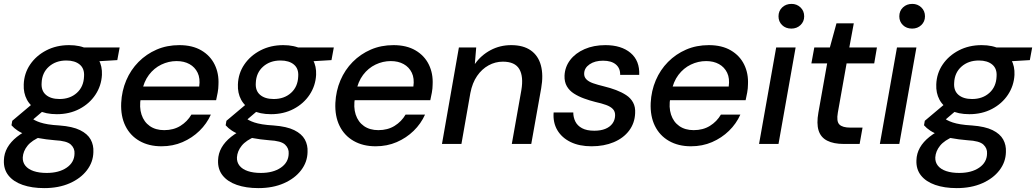

<svg xmlns="http://www.w3.org/2000/svg" viewBox="-47 -740 5326 987"><path d="M180 227Q117 227 69.5 210.5Q22 194 -3.5 162Q-29 130 -27 84Q-26 49 -9 19Q8 -11 40 -36.5Q72 -62 119 -83L166 -39Q117 -19 94.5 9Q72 37 70 69Q69 94 83.5 112Q98 130 126 139.5Q154 149 193 149Q256 149 295.5 122Q335 95 336 50Q338 23 317.5 3.5Q297 -16 236 -19Q188 -23 152 -30Q116 -37 89.5 -46.5Q63 -56 44 -68.5Q25 -81 12 -96L16 -119L130 -215L196 -188L80 -89L107 -137Q119 -129 131 -122.5Q143 -116 159.5 -110.5Q176 -105 200 -101Q224 -97 259 -95Q326 -90 364.5 -71Q403 -52 419 -23Q435 6 433 42Q432 93 400 135Q368 177 311.5 202Q255 227 180 227ZM245 -153Q188 -153 149 -173Q110 -193 91.5 -227.5Q73 -262 75 -306Q77 -363 108 -408.5Q139 -454 191 -481Q243 -508 308 -508Q365 -508 403.5 -487.5Q442 -467 460.5 -433Q479 -399 477 -355Q474 -299 443.5 -253Q413 -207 361.5 -180Q310 -153 245 -153ZM259 -231Q313 -231 348 -262.5Q383 -294 385 -347Q388 -387 363 -408Q338 -429 294 -429Q240 -429 204.5 -397.5Q169 -366 167 -314Q164 -274 189 -252.5Q214 -231 259 -231ZM373 -420 362 -496H568L556 -431Z M783 12Q718 12 670 -15.5Q622 -43 597.5 -93Q573 -143 576 -211Q579 -273 602 -327Q625 -381 665 -421.5Q705 -462 758 -485Q811 -508 875 -508Q942 -508 988 -481Q1034 -454 1056.5 -408Q1079 -362 1076 -305Q1076 -286 1072 -264Q1068 -242 1064 -225H650L662 -295H977Q983 -337 969 -366Q955 -395 927 -410.5Q899 -426 861 -426Q820 -426 782.5 -408Q745 -390 718.5 -355Q692 -320 682 -267L677 -239Q668 -189 680.5 -151Q693 -113 723 -92Q753 -71 797 -71Q845 -71 880.5 -93Q916 -115 937 -151H1037Q1016 -104 978.5 -67.5Q941 -31 891.5 -9.5Q842 12 783 12Z M1281 227Q1218 227 1170.5 210.5Q1123 194 1097.5 162Q1072 130 1074 84Q1075 49 1092 19Q1109 -11 1141 -36.5Q1173 -62 1220 -83L1267 -39Q1218 -19 1195.5 9Q1173 37 1171 69Q1170 94 1184.5 112Q1199 130 1227 139.5Q1255 149 1294 149Q1357 149 1396.5 122Q1436 95 1437 50Q1439 23 1418.5 3.5Q1398 -16 1337 -19Q1289 -23 1253 -30Q1217 -37 1190.5 -46.5Q1164 -56 1145 -68.5Q1126 -81 1113 -96L1117 -119L1231 -215L1297 -188L1181 -89L1208 -137Q1220 -129 1232 -122.5Q1244 -116 1260.5 -110.5Q1277 -105 1301 -101Q1325 -97 1360 -95Q1427 -90 1465.5 -71Q1504 -52 1520 -23Q1536 6 1534 42Q1533 93 1501 135Q1469 177 1412.5 202Q1356 227 1281 227ZM1346 -153Q1289 -153 1250 -173Q1211 -193 1192.5 -227.5Q1174 -262 1176 -306Q1178 -363 1209 -408.5Q1240 -454 1292 -481Q1344 -508 1409 -508Q1466 -508 1504.5 -487.5Q1543 -467 1561.5 -433Q1580 -399 1578 -355Q1575 -299 1544.5 -253Q1514 -207 1462.5 -180Q1411 -153 1346 -153ZM1360 -231Q1414 -231 1449 -262.5Q1484 -294 1486 -347Q1489 -387 1464 -408Q1439 -429 1395 -429Q1341 -429 1305.5 -397.5Q1270 -366 1268 -314Q1265 -274 1290 -252.5Q1315 -231 1360 -231ZM1474 -420 1463 -496H1669L1657 -431Z M1884 12Q1819 12 1771 -15.5Q1723 -43 1698.5 -93Q1674 -143 1677 -211Q1680 -273 1703 -327Q1726 -381 1766 -421.5Q1806 -462 1859 -485Q1912 -508 1976 -508Q2043 -508 2089 -481Q2135 -454 2157.5 -408Q2180 -362 2177 -305Q2177 -286 2173 -264Q2169 -242 2165 -225H1751L1763 -295H2078Q2084 -337 2070 -366Q2056 -395 2028 -410.5Q2000 -426 1962 -426Q1921 -426 1883.5 -408Q1846 -390 1819.5 -355Q1793 -320 1783 -267L1778 -239Q1769 -189 1781.5 -151Q1794 -113 1824 -92Q1854 -71 1898 -71Q1946 -71 1981.5 -93Q2017 -115 2038 -151H2138Q2117 -104 2079.5 -67.5Q2042 -31 1992.5 -9.5Q1943 12 1884 12Z M2225 0 2312 -496H2401L2394 -412H2395Q2426 -456 2474.5 -482Q2523 -508 2581 -508Q2643 -508 2681.5 -481Q2720 -454 2733.5 -404Q2747 -354 2735 -286L2684 0H2584L2633 -276Q2645 -347 2622.5 -385Q2600 -423 2538 -423Q2499 -423 2464.5 -404Q2430 -385 2405.5 -349.5Q2381 -314 2371 -262L2325 0Z M2994 12Q2931 12 2886 -10Q2841 -32 2818 -71Q2795 -110 2799 -162H2900Q2900 -137 2910.5 -115.5Q2921 -94 2945 -81Q2969 -68 3008 -68Q3041 -68 3064.5 -77.5Q3088 -87 3101 -104.5Q3114 -122 3115 -145Q3116 -166 3104 -179Q3092 -192 3068.5 -200.5Q3045 -209 3013 -216Q2985 -223 2956 -233.5Q2927 -244 2903.5 -259Q2880 -274 2867 -296.5Q2854 -319 2855 -351Q2857 -396 2884 -431.5Q2911 -467 2958 -487.5Q3005 -508 3065 -508Q3147 -508 3194.5 -468Q3242 -428 3239 -355H3141Q3142 -389 3119 -408.5Q3096 -428 3053 -428Q3011 -428 2984 -409.5Q2957 -391 2956 -363Q2955 -345 2967 -332.5Q2979 -320 3002 -312Q3025 -304 3058 -296Q3091 -288 3120 -277Q3149 -266 3172 -251Q3195 -236 3207.5 -213Q3220 -190 3218 -158Q3216 -107 3187 -68.5Q3158 -30 3108 -9Q3058 12 2994 12Z M3505 12Q3440 12 3392 -15.5Q3344 -43 3319.5 -93Q3295 -143 3298 -211Q3301 -273 3324 -327Q3347 -381 3387 -421.5Q3427 -462 3480 -485Q3533 -508 3597 -508Q3664 -508 3710 -481Q3756 -454 3778.5 -408Q3801 -362 3798 -305Q3798 -286 3794 -264Q3790 -242 3786 -225H3372L3384 -295H3699Q3705 -337 3691 -366Q3677 -395 3649 -410.5Q3621 -426 3583 -426Q3542 -426 3504.5 -408Q3467 -390 3440.5 -355Q3414 -320 3404 -267L3399 -239Q3390 -189 3402.5 -151Q3415 -113 3445 -92Q3475 -71 3519 -71Q3567 -71 3602.5 -93Q3638 -115 3659 -151H3759Q3738 -104 3700.5 -67.5Q3663 -31 3613.5 -9.5Q3564 12 3505 12Z M3855 0 3943 -496H4043L3955 0ZM4021 -593Q3992 -593 3973.5 -611Q3955 -629 3955 -656Q3955 -684 3974 -702Q3993 -720 4022 -720Q4049 -720 4068 -702Q4087 -684 4087 -656Q4087 -629 4068 -611Q4049 -593 4021 -593Z M4291 0Q4238 0 4205 -17Q4172 -34 4161 -69.5Q4150 -105 4160 -161L4205 -414H4124L4139 -496H4219L4253 -620H4342L4319 -496H4461L4447 -414H4305L4260 -161Q4252 -116 4268 -100Q4284 -84 4324 -84H4387L4372 0Z M4476 0 4564 -496H4664L4576 0ZM4642 -593Q4613 -593 4594.5 -611Q4576 -629 4576 -656Q4576 -684 4595 -702Q4614 -720 4643 -720Q4670 -720 4689 -702Q4708 -684 4708 -656Q4708 -629 4689 -611Q4670 -593 4642 -593Z M4871 227Q4808 227 4760.5 210.5Q4713 194 4687.5 162Q4662 130 4664 84Q4665 49 4682 19Q4699 -11 4731 -36.5Q4763 -62 4810 -83L4857 -39Q4808 -19 4785.5 9Q4763 37 4761 69Q4760 94 4774.5 112Q4789 130 4817 139.5Q4845 149 4884 149Q4947 149 4986.5 122Q5026 95 5027 50Q5029 23 5008.5 3.5Q4988 -16 4927 -19Q4879 -23 4843 -30Q4807 -37 4780.5 -46.5Q4754 -56 4735 -68.5Q4716 -81 4703 -96L4707 -119L4821 -215L4887 -188L4771 -89L4798 -137Q4810 -129 4822 -122.5Q4834 -116 4850.5 -110.5Q4867 -105 4891 -101Q4915 -97 4950 -95Q5017 -90 5055.5 -71Q5094 -52 5110 -23Q5126 6 5124 42Q5123 93 5091 135Q5059 177 5002.5 202Q4946 227 4871 227ZM4936 -153Q4879 -153 4840 -173Q4801 -193 4782.5 -227.5Q4764 -262 4766 -306Q4768 -363 4799 -408.5Q4830 -454 4882 -481Q4934 -508 4999 -508Q5056 -508 5094.5 -487.5Q5133 -467 5151.5 -433Q5170 -399 5168 -355Q5165 -299 5134.5 -253Q5104 -207 5052.5 -180Q5001 -153 4936 -153ZM4950 -231Q5004 -231 5039 -262.5Q5074 -294 5076 -347Q5079 -387 5054 -408Q5029 -429 4985 -429Q4931 -429 4895.5 -397.5Q4860 -366 4858 -314Q4855 -274 4880 -252.5Q4905 -231 4950 -231ZM5064 -420 5053 -496H5259L5247 -431Z"/></svg>

Font: DM Sans 28pt Medium
Style: Italic
Weight: 500
Italic angle: -10°
Version: Version 4.004;gftools[0.9.30]